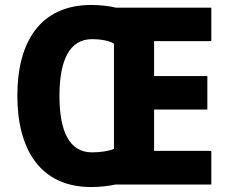

<svg xmlns="http://www.w3.org/2000/svg" viewBox="-20 -796 924 775"><path d="M349 -776C144 -776 50 -629 50 -410C50 -191 144 -41 348 -41C380 -41 421 -45 445 -51H833V-187H602V-354H817V-489H602V-630H833V-765H448C422 -772 381 -776 349 -776ZM352 -638C385 -638 421 -632 440 -620V-195C420 -186 384 -181 351 -181C261 -181 220 -264 220 -409C220 -554 261 -638 352 -638Z"/></svg>

Font: Noto Sans Tamil UI SemiCondensed ExtraBold
Style: Regular
Weight: 800
Width: 4
Designer: Jelle Bosma - Monotype Design Team
Foundry: Monotype Imaging Inc.
Version: Version 2.004